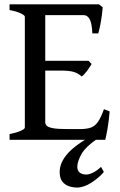

<svg xmlns="http://www.w3.org/2000/svg" viewBox="-20 -635 546 872"><path d="M446.3 -602.1Q445.3 -585.4 442.1 -562.3Q439 -539.1 434.6 -517.6Q430.2 -496.1 426.3 -483.4H399.4Q397.5 -528.3 387.5 -547.4Q377.4 -566.4 359.4 -566.4H160.2L174.3 -615.2H429.2ZM396 -344.2Q388.2 -330.6 375 -312.7Q361.8 -294.9 351.1 -287.6Q335.9 -301.8 315.7 -308.1Q295.4 -314.5 254.4 -314.5H153.3L164.1 -358.9H382.3ZM478 -128.9Q474.6 -86.9 468.3 -50.5Q461.9 -14.2 458 0H23.4V-25.9Q56.2 -32.7 74.5 -41Q92.8 -49.3 92.8 -55.7V-559.1Q92.8 -564.9 75.7 -573.7Q58.6 -582.5 23.4 -589.4V-615.2H256.3V-589.4Q223.6 -585.9 204.6 -581.3Q185.5 -576.7 185.5 -569.8V-80.1Q185.5 -70.8 192.6 -63.7Q199.7 -56.6 220.9 -52.7Q242.2 -48.8 285.2 -48.8H343.3Q373.5 -48.8 392.3 -55.4Q411.1 -62 424.8 -81.5Q438.5 -101.1 452.1 -139.2ZM451.7 146Q429.7 172.4 395 194.6Q360.4 216.8 330.6 216.8Q312 216.8 293.7 210.9Q275.4 205.1 263.2 189.7Q251 174.3 251 146Q251 58.1 403.8 -21L431.6 -11.7Q368.2 31.2 349.6 65.4Q331.1 99.6 331.1 122.6Q331.1 140.6 342.5 149.2Q354 157.7 371.6 157.7Q383.8 157.7 401.1 149.7Q418.5 141.6 439 123Z"/></svg>

Font: Gentium Book Plus
Style: Regular
Weight: 400
Designer: Victor Gaultney, Annie Olsen, Iska Routamaa, Becca Hirsbrunner
Foundry: SIL International
Version: Version 6.101